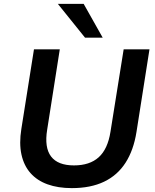

<svg xmlns="http://www.w3.org/2000/svg" viewBox="-20 -959 800 989"><path d="M350 10Q279 10 225 -9.5Q171 -29 137 -67.5Q103 -106 90.5 -163Q78 -220 90 -295L155 -705H288L223 -291Q208 -199 243 -153Q278 -107 361 -107Q442 -107 488.5 -149Q535 -191 549 -280L617 -705H750L683 -279Q668 -185 626.5 -120.5Q585 -56 516 -23Q447 10 350 10ZM418 -765 278 -939H411L509 -765Z"/></svg>

Font: Nunito Sans 9pt
Style: Bold Italic
Weight: 700
Italic angle: -9°
Version: Version 3.101;gftools[0.9.27]